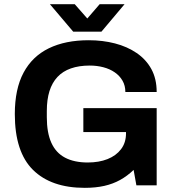

<svg xmlns="http://www.w3.org/2000/svg" viewBox="-20 -892 842 924"><path d="M388 12Q226.2 12 138.7 -74.5Q51.3 -161 51.3 -343.2Q51.3 -463.6 93.3 -542.2Q135.3 -620.8 215 -659.6Q294.7 -698.4 406.7 -698.4Q474 -698.4 533.2 -683.1Q592.4 -667.8 637.8 -636.8Q683.1 -605.9 708.6 -559.3Q734 -512.6 734 -449.2H583.3Q583.3 -479.8 569.6 -503.7Q556 -527.5 532.1 -543.9Q508.3 -560.3 477.3 -568.4Q446.4 -576.5 411.8 -576.5Q360.3 -576.5 321.3 -562.8Q282.3 -549.2 256.5 -521.6Q230.7 -493.9 218 -453.2Q205.3 -412.4 205.3 -358V-327.7Q205.3 -253.4 227.1 -205Q248.9 -156.6 293 -133.3Q337.1 -110 402.4 -110Q456.2 -110 497.4 -126.3Q538.7 -142.7 562.5 -174Q586.4 -205.4 586.4 -250.2V-256.5H381.1V-371.5H734V0H636.4L623 -74.3Q592.8 -45.1 558.2 -26Q523.5 -6.8 481.9 2.6Q440.2 12 388 12ZM220.3 -871.7H339.8L428.3 -771L371.8 -770.2L459.5 -871.7H579.4L468.1 -739.5H332.4Z"/></svg>

Font: Archivo SemiBold
Style: Regular
Weight: 600
Designer: Hector Gatti
Foundry: Omnibus-Type
Version: Version 2.001